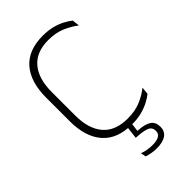

<svg xmlns="http://www.w3.org/2000/svg" viewBox="-252 -731 1005 1005"><g transform="rotate(-45 250.5 -229.0)"><path d="M280 10Q170 10 114.8 -53.5Q59.5 -117 59.5 -232.5V-407Q59.5 -523 114.2 -586Q169 -649 276.5 -649Q315.5 -649 347.5 -640.8Q379.5 -632.5 403.5 -619.5Q427.5 -606.5 443.5 -593.5L448 -553Q418 -576.5 376.8 -594.5Q335.5 -612.5 280 -612.5Q191.5 -612.5 146.2 -559Q101 -505.5 101 -407V-233.5Q101 -135 147 -81.2Q193 -27.5 284.5 -27.5Q340 -27.5 381.2 -45Q422.5 -62.5 453 -87.5L449 -46Q433 -33 408.5 -20Q384 -7 351.8 1.5Q319.5 10 280 10ZM281.5 -3 272.5 67.5 253.5 53Q258 53 265.5 53.2Q273 53.5 279 54Q329 57 352 73.2Q375 89.5 375 122.5V124.5Q375 157 350.8 173.8Q326.5 190.5 281 190.5Q261 190.5 242.2 186.8Q223.5 183 210.5 179L204.5 149.5Q220 155.5 238.5 159Q257 162.5 277.5 162.5Q310.5 162.5 326.8 152.5Q343 142.5 343 123V121.5Q343 97.5 324.2 87.8Q305.5 78 260.5 74.5Q256 74 251.5 73.8Q247 73.5 242.5 73.5L251.5 -3Z"/></g></svg>

Font: Anek Tamil Medium ExtraLight
Style: Regular
Weight: 250
Version: Version 1.003